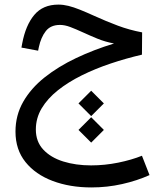

<svg xmlns="http://www.w3.org/2000/svg" viewBox="-20 -445 720 842"><path d="M379.9 64.2 435.5 8.5 379.9 -47.1 324.2 8.5ZM379.9 180.4 435.5 124.8 379.9 69.1 324.2 124.8ZM236.1 -424.8Q168.2 -424.8 130.4 -379.6Q92.5 -334.5 77.4 -254.6L74 -236.3L147.2 -222.7L150.4 -238.5Q159.7 -281.7 180.9 -308.7Q202.1 -335.7 243.2 -335.7Q263.7 -335.7 287.8 -326.7Q312 -317.6 344.5 -302.7Q374 -289.1 407.3 -275.4Q440.7 -261.7 480 -254.2Q391.6 -227.3 313.5 -190.2Q235.4 -153.1 175.5 -105.5Q115.7 -57.9 81.8 1.3Q47.9 60.5 47.9 132.1Q47.9 211.2 91.8 265.7Q135.7 320.3 211.2 348.6Q286.6 377 380.9 377Q450 377 515.6 362.2Q581.3 347.4 635.7 322.8L602.5 238Q557.1 256.3 498.2 268.3Q439.2 280.3 379.4 280.3Q312.3 280.3 257.2 263.1Q202.1 245.8 169.7 210.9Q137.2 176 137.2 123Q137.2 73 162.8 30Q188.5 -12.9 233.8 -49Q279.1 -85 338.4 -114.4Q397.7 -143.8 465.2 -166.4Q532.7 -189 602.5 -205.3L603.3 -303Q547.6 -313.5 496.7 -332.5Q445.8 -351.6 391.6 -376.2Q357.2 -391.8 330 -402.7Q302.7 -413.6 280.2 -419.2Q257.6 -424.8 236.1 -424.8Z"/></svg>

Font: Estedad-FD-VF Thin
Style: Regular
Weight: 100
Designer: Amin Abedi
Version: Version 5.0